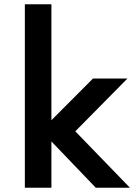

<svg xmlns="http://www.w3.org/2000/svg" viewBox="-20 -880 653 900"><path d="M96.5 0H221V-217L429 0H589L333 -264.5L577.5 -512H416L221 -316.5V-860H96.5Z"/></svg>

Font: Spartan SemiBold
Style: Regular
Weight: 600
Designer: Matt Bailey, Mirko Velimirovic
Foundry: Matt Bailey
Version: Version 1.003; ttfautohint (v1.8.3)